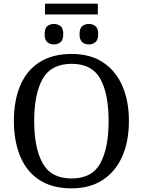

<svg xmlns="http://www.w3.org/2000/svg" viewBox="-20 -1020 782 1050"><path d="M226 -941V-1000H515V-941ZM275 -777Q253 -777 238.5 -789.5Q224 -802 224 -833Q224 -865 238.5 -877Q253 -889 275 -889Q296 -889 311 -877Q326 -865 326 -833Q326 -802 311 -789.5Q296 -777 275 -777ZM466 -777Q444 -777 429.5 -789.5Q415 -802 415 -833Q415 -865 429.5 -877Q444 -889 466 -889Q487 -889 502 -877Q517 -865 517 -833Q517 -802 502 -789.5Q487 -777 466 -777ZM371 10Q265 10 195 -36Q125 -82 90.5 -165Q56 -248 56 -359Q56 -470 90.5 -552Q125 -634 195.5 -679.5Q266 -725 372 -725Q473 -725 542.5 -679.5Q612 -634 648.5 -551.5Q685 -469 685 -358Q685 -247 648.5 -164.5Q612 -82 542 -36Q472 10 371 10ZM371 -44Q483 -44 528.5 -127Q574 -210 574 -358Q574 -507 528.5 -589Q483 -671 372 -671Q260 -671 213.5 -589Q167 -507 167 -358Q167 -210 213.5 -127Q260 -44 371 -44Z"/></svg>

Font: NotoSerif-Regular
Style: Regular
Weight: 400
Designer: Monotype Design Team
Foundry: Monotype Imaging Inc.
Version: Version 2.007; ttfautohint (v1.8) -l 8 -r 50 -G 200 -x 14 -D